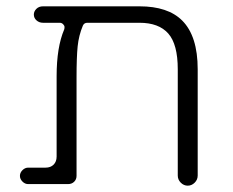

<svg xmlns="http://www.w3.org/2000/svg" viewBox="-20 -596 738 607"><path d="M421 -576Q511 -576 556 -531Q605 -482 605 -377V-41Q605 -28 595.5 -18.5Q586 -9 573.5 -9Q561 -9 551.5 -18.5Q542 -28 542 -41V-377Q542 -456 512 -490Q482 -524 421 -524H256Q246 -524 242 -515Q229 -484 225.5 -449.5Q222 -415 222 -351V-40Q222 -29 214.5 -21.5Q207 -14 195 -14H69Q59 -14 51 -22Q43 -30 43 -40Q43 -50 51 -58Q59 -66 69 -66H124Q140 -66 149.5 -75.5Q159 -85 159 -101V-355Q159 -447 183 -503Q184 -506 184 -510.5Q184 -515 179.5 -519.5Q175 -524 169 -524H116Q104 -524 95.5 -531.5Q87 -539 87 -550Q87 -560 95 -568Q103 -576 116 -576Z"/></svg>

Font: Kurewa Gothic CJK TC Regular
Style: Regular
Weight: 400
Designer: Max Yao
Foundry: Max-Everyday
Version: Version 1.071; ttfautohint (v1.8.3)